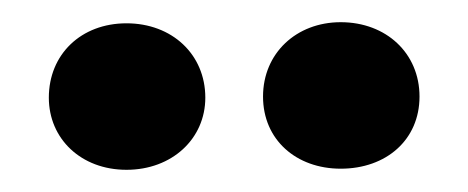

<svg xmlns="http://www.w3.org/2000/svg" viewBox="-20 -923 422 173"><path d="M94 -902C53 -902 24 -874 24 -835C24 -798 53 -770 94 -770C135 -770 165 -798 165 -835C165 -874 135 -902 94 -902ZM217 -836C217 -797 247 -771 287 -771C328 -771 358 -797 358 -836C358 -875 328 -903 287 -903C247 -903 217 -875 217 -836Z"/></svg>

Font: Karla
Style: Bold Stencil
Weight: 400
Designer: Jonathan Pinhorn
Version: Version 1.000